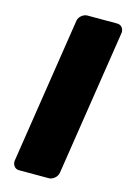

<svg xmlns="http://www.w3.org/2000/svg" viewBox="-120 -806 606 903"><g transform="rotate(15 183.0 -355.0)"><path d="M213 38C229 38 252 23 256 0L366 -711C368 -727 358 -748 335 -748H189C173 -748 150 -734 146 -711L36 0C34 16 44 38 67 38Z"/></g></svg>

Font: Asimov Print
Style: EIt
Weight: 500
Designer: Google
Version: Version 2.000980; 2014